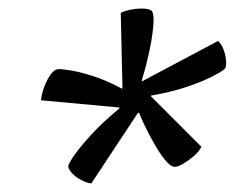

<svg xmlns="http://www.w3.org/2000/svg" viewBox="-20 -734 550 450"><path d="M194 -304Q181 -306 168.5 -313Q156 -320 148 -329Q140 -338 140 -344Q140 -350 154 -370Q168 -390 194.5 -419Q221 -448 260 -480V-482L76 -499Q78 -516 84.5 -532.5Q91 -549 99.5 -560.5Q108 -572 118 -572Q129 -572 151 -568Q173 -564 203 -554Q233 -544 266 -526L267 -529L263 -704Q274 -709 287 -711.5Q300 -714 311 -714Q327 -714 333.5 -710Q340 -706 340 -688Q340 -676 337.5 -656.5Q335 -637 330.5 -616Q326 -595 321 -576Q316 -557 312 -544H314L491 -638Q500 -630 505 -615Q510 -600 510 -588Q510 -585 509.5 -580Q509 -575 507 -573Q503 -568 479 -555.5Q455 -543 418 -530.5Q381 -518 334 -510V-508L452 -390Q446 -378 433.5 -367.5Q421 -357 409 -350Q397 -343 390 -343Q380 -343 367 -359Q354 -375 341 -398Q328 -421 318.5 -441Q309 -461 306 -470L303 -469Z"/></svg>

Font: Texturina Medium 12pt
Style: Italic
Weight: 400
Italic angle: -11°
Version: Version 1.002